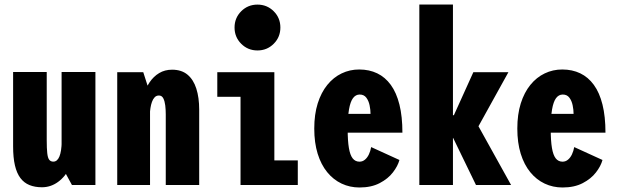

<svg xmlns="http://www.w3.org/2000/svg" viewBox="-20 -820 2740 851"><path d="M165.9 10Q134.5 10 110.5 0.2Q86.5 -9.5 70.4 -30.9Q54.3 -52.3 46.2 -86.8Q38.1 -121.3 38.1 -171.3V-501H187.1V-198.6Q187.1 -162.1 189.4 -141.4Q191.6 -120.6 198 -112.1Q204.4 -103.6 216.4 -103.6Q225.1 -103.6 231.9 -109.3Q238.6 -115 243.3 -126.3Q248 -137.6 250.6 -154.5Q253.1 -171.3 253.6 -193L325.6 -189.6Q315.4 -126.4 292.5 -81.7Q269.6 -37 237.1 -13.5Q204.7 10 165.9 10ZM298.9 0 253 -84V-501H402.9V0Z M499.6 0Q499.6 -109 499.6 -184Q499.6 -259 499.6 -308Q499.6 -357 499.6 -387.2Q499.6 -417.5 499.6 -436Q499.6 -454.5 499.6 -468.8Q499.6 -483 499.6 -500H615L645 -406.3V0ZM714.7 0V-313.3Q714.7 -333.1 712.5 -352.4Q710.2 -371.6 703.8 -384.2Q697.4 -396.7 684.4 -396.7Q672.9 -396.7 665.4 -388.7Q657.8 -380.7 653.4 -368Q648.9 -355.3 646.8 -340.9Q644.6 -326.4 644.4 -314L606.7 -322.6Q606.8 -360.6 616 -394.6Q625.1 -428.6 642.8 -454.9Q660.4 -481.1 685.5 -496.1Q710.6 -511.1 742.7 -511.1Q784.7 -511.1 811.2 -489Q837.6 -466.9 850.2 -427.1Q862.9 -387.4 862.9 -334V0Z M1121.1 -596.4Q1078.6 -596.4 1049.1 -626Q1019.6 -655.5 1019.6 -698Q1019.6 -740.6 1049.1 -770.1Q1078.6 -799.6 1121.1 -799.6Q1163.7 -799.6 1193.2 -770.1Q1222.7 -740.6 1222.7 -698Q1222.7 -655.5 1193.2 -626Q1163.7 -596.4 1121.1 -596.4ZM1196 -109.1H1299.9V0H1046.1V-390.9H943.1V-500H1196Z M1497.9 -315.3H1622.3Q1622.3 -333 1618.2 -353Q1614.1 -373.1 1603.7 -387Q1593.3 -401 1574.3 -401Q1556.4 -401 1544.6 -385.1Q1532.8 -369.2 1526.9 -335.2Q1521 -301.2 1521 -246.7Q1521 -195.6 1526.4 -164.1Q1531.7 -132.6 1543.2 -118Q1554.8 -103.4 1573.3 -103.4Q1586.9 -103.4 1597.4 -112.2Q1608 -120.9 1615 -135.7Q1622 -150.4 1625.1 -168.1L1750.4 -110.9Q1743.2 -84 1721.5 -55.9Q1699.9 -27.7 1662.9 -8.4Q1625.9 11 1573.3 11Q1530.8 11 1494.2 -6.2Q1457.6 -23.4 1430.4 -56.7Q1403.1 -90 1388 -138.6Q1372.9 -187.3 1372.9 -250.1Q1372.9 -313.1 1388.2 -361.7Q1403.6 -410.4 1430.8 -443.8Q1458 -477.3 1494.2 -494.6Q1530.4 -512 1572 -512Q1616.6 -512 1651.9 -495Q1687.2 -478.1 1712.2 -443.7Q1737.2 -409.4 1750.4 -356.5Q1763.6 -303.6 1763.6 -231.9H1497.9Z M2078 -500H2233.4L2092.3 -245.1L1977.3 -277.4ZM2089.7 0 1953.7 -280.3 2091.1 -277.7 2245.3 0ZM2021.9 -309.3V-208.7H1987.6V0H1838.6V-800H1987.6V-309.3Z M2397.9 -315.3H2522.3Q2522.3 -333 2518.2 -353Q2514.1 -373.1 2503.7 -387Q2493.3 -401 2474.3 -401Q2456.4 -401 2444.6 -385.1Q2432.8 -369.2 2426.9 -335.2Q2421 -301.2 2421 -246.7Q2421 -195.6 2426.4 -164.1Q2431.7 -132.6 2443.2 -118Q2454.8 -103.4 2473.3 -103.4Q2486.9 -103.4 2497.4 -112.2Q2508 -120.9 2515 -135.7Q2522 -150.4 2525.1 -168.1L2650.4 -110.9Q2643.2 -84 2621.5 -55.9Q2599.9 -27.7 2562.9 -8.4Q2525.9 11 2473.3 11Q2430.8 11 2394.2 -6.2Q2357.6 -23.4 2330.4 -56.7Q2303.1 -90 2288 -138.6Q2272.9 -187.3 2272.9 -250.1Q2272.9 -313.1 2288.2 -361.7Q2303.6 -410.4 2330.8 -443.8Q2358 -477.3 2394.2 -494.6Q2430.4 -512 2472 -512Q2516.6 -512 2551.9 -495Q2587.2 -478.1 2612.2 -443.7Q2637.2 -409.4 2650.4 -356.5Q2663.6 -303.6 2663.6 -231.9H2397.9Z"/></svg>

Font: League Mono Thin Condensed
Style: Regular
Weight: 100
Width: 1
Designer: Tyler Finck
Foundry: The League of Moveable Type / Tyler Finck
Version: Version 2.300;RELEASE